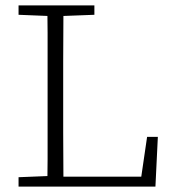

<svg xmlns="http://www.w3.org/2000/svg" viewBox="-20 -694 644 714"><path d="M49 0V-35L174 -40H182V0ZM156 0Q157 -51 157 -102Q157 -153 157 -204.5Q157 -256 157 -307V-367Q157 -419 157 -470Q157 -521 157 -572Q157 -623 156 -674H216Q216 -623 215.5 -571.5Q215 -520 215 -466Q215 -412 215 -355V-297Q215 -251 215 -201.5Q215 -152 215.5 -101.5Q216 -51 216 0ZM186 0V-37H528L502 -14L527 -185H567L558 0ZM49 -639V-674H331V-639L199 -634H174Z"/></svg>

Font: Source Serif 4 Light
Style: Regular
Weight: 300
Designer: Frank Grießhammer
Foundry: Adobe Systems Incorporated
Version: Version 4.004;hotconv 1.0.116;makeotfexe 2.5.65601